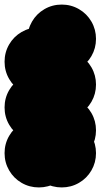

<svg xmlns="http://www.w3.org/2000/svg" viewBox="-70 -520 440 840"><path d="M-50 150Q-50 109 -30 74.5Q-10 40 24.5 20Q59 0 100 0Q141 0 175.5 20Q210 40 230 74.5Q250 109 250 150Q250 191 230 225.5Q210 260 175.5 280Q141 300 100 300Q59 300 24.5 280Q-10 260 -30 225.5Q-50 191 -50 150ZM50 150Q50 109 70 74.5Q90 40 124.5 20Q159 0 200 0Q241 0 275.5 20Q310 40 330 74.5Q350 109 350 150Q350 191 330 225.5Q310 260 275.5 280Q241 300 200 300Q159 300 124.5 280Q90 260 70 225.5Q50 191 50 150ZM50 50Q50 9 70 -25.5Q90 -60 124.5 -80Q159 -100 200 -100Q241 -100 275.5 -80Q310 -60 330 -25.5Q350 9 350 50Q350 91 330 125.5Q310 160 275.5 180Q241 200 200 200Q159 200 124.5 180Q90 160 70 125.5Q50 91 50 50ZM50 -350Q50 -391 70 -425.5Q90 -460 124.5 -480Q159 -500 200 -500Q241 -500 275.5 -480Q310 -460 330 -425.5Q350 -391 350 -350Q350 -309 330 -274.5Q310 -240 275.5 -220Q241 -200 200 -200Q159 -200 124.5 -220Q90 -240 70 -274.5Q50 -309 50 -350ZM-50 -250Q-50 -291 -30 -325.5Q-10 -360 24.5 -380Q59 -400 100 -400Q141 -400 175.5 -380Q210 -360 230 -325.5Q250 -291 250 -250Q250 -209 230 -174.5Q210 -140 175.5 -120Q141 -100 100 -100Q59 -100 24.5 -120Q-10 -140 -30 -174.5Q-50 -209 -50 -250ZM-50 -50Q-50 -91 -30 -125.5Q-10 -160 24.5 -180Q59 -200 100 -200Q141 -200 175.5 -180Q210 -160 230 -125.5Q250 -91 250 -50Q250 -9 230 25.5Q210 60 175.5 80Q141 100 100 100Q59 100 24.5 80Q-10 60 -30 25.5Q-50 -9 -50 -50ZM50 -150Q50 -191 70 -225.5Q90 -260 124.5 -280Q159 -300 200 -300Q241 -300 275.5 -280Q310 -260 330 -225.5Q350 -191 350 -150Q350 -109 330 -74.5Q310 -40 275.5 -20Q241 0 200 0Q159 0 124.5 -20Q90 -40 70 -74.5Q50 -109 50 -150Z"/></svg>

Font: TINY 5x3
Style: Regular
Weight: 400
Designer: Jack Halten Fahnestock
Foundry: Velvetyne Type Foundry
Version: Version 1.002